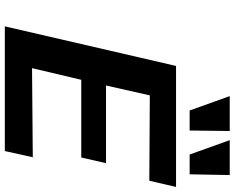

<svg xmlns="http://www.w3.org/2000/svg" viewBox="-106 -842 949 776"><g transform="rotate(90 368.0 -454.5)"><path d="M369 -909H510L508 -747H427ZM547 -909H688L685 -747H605ZM87 0 247 -692H736L711 -584L366 -586L326 -409H640L617 -309H303L256 -110L616 -113L591 0Z"/></g></svg>

Font: Coval
Style: ExtraBold Italic
Weight: 800
Foundry: Context Ltd
Version: Version 001.000